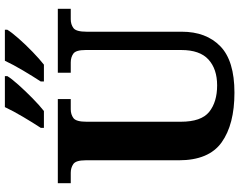

<svg xmlns="http://www.w3.org/2000/svg" viewBox="-117 -854 981 787"><g transform="rotate(-90 373.5 -460.5)"><path d="M387 10Q257 10 183.5 -42.5Q110 -95 110 -218V-600Q110 -640 94.5 -650.5Q79 -661 59 -661H16V-714H361V-661H319Q298 -661 283 -650Q268 -639 268 -596V-210Q268 -126 308.5 -93.5Q349 -61 417 -61Q484 -61 523 -96.5Q562 -132 562 -208V-600Q562 -640 547 -650.5Q532 -661 511 -661H469V-714H731V-661H688Q667 -661 652 -650Q637 -639 637 -596V-206Q637 -106 577.5 -48Q518 10 387 10ZM433 -784Q454 -816 478 -856.5Q502 -897 518 -931H645V-921Q635 -904 609.5 -875Q584 -846 554.5 -817.5Q525 -789 502 -771H433ZM243 -784Q264 -816 288 -856.5Q312 -897 328 -931H455V-921Q445 -904 419 -875Q393 -846 364 -817.5Q335 -789 312 -771H243Z"/></g></svg>

Font: Noto Serif Tamil
Style: Bold Italic
Weight: 700
Italic angle: -12°
Designer: Indian Type Foundry, Tom Grace, and the Monotype Design Team
Foundry: Monotype Imaging Inc.
Version: Version 2.003; ttfautohint (v1.8.4.7-5d5b)